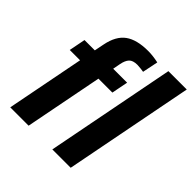

<svg xmlns="http://www.w3.org/2000/svg" viewBox="-193 -869 1013 1013"><g transform="rotate(45 314.0 -362.5)"><path d="M258 -436 173 0H36L121 -436H44L62 -528H139L150 -583Q165 -659 210.5 -692Q256 -725 341 -725Q376 -725 417 -716L399 -628Q394 -629 378 -631Q362 -633 352 -633Q319 -633 304.5 -617.5Q290 -602 284 -570L276 -528H380L362 -436ZM350 0 491 -725H628L487 0Z"/></g></svg>

Font: Libra Sans Modern
Style: Bold Italic
Weight: 700
Italic angle: -12°
Foundry: Stefan Peev, Context Ltd
Version: Version 1.000